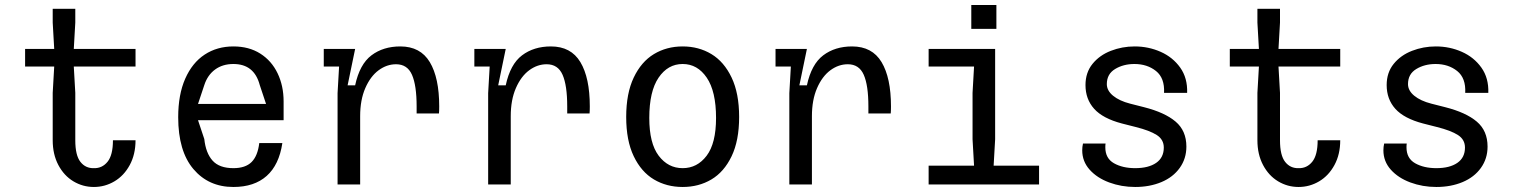

<svg xmlns="http://www.w3.org/2000/svg" viewBox="-20 -735 6040 765"><path d="M430 -176H520Q520 -120 497 -77.5Q474 -35 436 -12.5Q398 10 354 10Q310 10 272.5 -12.5Q235 -35 212.5 -77.5Q190 -120 190 -176V-365L196 -470H80V-540H196L190 -645V-700H280V-645L274 -540H520V-470H274L280 -365V-176Q280 -116 300.5 -90Q321 -64 354 -65Q387 -64 408.5 -90.5Q430 -117 430 -176Z M690 -268Q690 -358 718 -421.5Q746 -485 795.5 -517.5Q845 -550 910 -550Q972 -550 1017 -521.5Q1062 -493 1086 -443Q1110 -393 1110 -331V-256H769L794 -181Q800 -125 827 -95Q854 -65 910 -65Q958 -65 982.5 -89.5Q1007 -114 1013 -165H1105Q1092 -78 1042.5 -34Q993 10 910 10Q811 10 750.5 -61.5Q690 -133 690 -268ZM1040 -321 1015 -396Q993 -480 910 -480Q867 -480 837 -458Q807 -436 794 -396L769 -321Z M1325 -364 1331 -469V-470H1270V-540H1395L1365 -395H1395Q1413 -479 1460 -514.5Q1507 -550 1575 -550Q1655 -550 1692.5 -487.5Q1730 -425 1730 -311Q1730 -292 1729 -283H1640V-311Q1640 -395 1621.5 -437Q1603 -479 1558 -479Q1521 -479 1488.5 -455Q1456 -431 1435.5 -384Q1415 -337 1415 -272V0H1325Z M1925 -364 1931 -469V-470H1870V-540H1995L1965 -395H1995Q2013 -479 2060 -514.5Q2107 -550 2175 -550Q2255 -550 2292.5 -487.5Q2330 -425 2330 -311Q2330 -292 2329 -283H2240V-311Q2240 -395 2221.5 -437Q2203 -479 2158 -479Q2121 -479 2088.5 -455Q2056 -431 2035.5 -384Q2015 -337 2015 -272V0H1925Z M2700 -480Q2641 -480 2604 -425.5Q2567 -371 2567 -265Q2567 -164 2604.5 -114.5Q2642 -65 2700 -65Q2758 -65 2795.5 -114.5Q2833 -164 2833 -265Q2833 -371 2796 -425.5Q2759 -480 2700 -480ZM2700 -550Q2764 -550 2814.5 -519.5Q2865 -489 2895 -426Q2925 -363 2925 -269Q2925 -175 2895 -112.5Q2865 -50 2814.5 -20Q2764 10 2700 10Q2636 10 2585.5 -20Q2535 -50 2505 -112.5Q2475 -175 2475 -269Q2475 -363 2505 -426Q2535 -489 2585.5 -519.5Q2636 -550 2700 -550Z M3125 -364 3131 -469V-470H3070V-540H3195L3165 -395H3195Q3213 -479 3260 -514.5Q3307 -550 3375 -550Q3455 -550 3492.5 -487.5Q3530 -425 3530 -311Q3530 -292 3529 -283H3440V-311Q3440 -395 3421.5 -437Q3403 -479 3358 -479Q3321 -479 3288.5 -455Q3256 -431 3235.5 -384Q3215 -337 3215 -272V0H3125Z M3680 -75H3861L3855 -180V-365L3861 -470H3680V-540H3945V-180L3939 -75H4120V0H3680ZM3850 -715H3950V-620H3850Z M4292 -136Q4292 -150 4295 -163H4385Q4384 -158 4384 -148Q4384 -104 4418.5 -84.5Q4453 -65 4503 -65Q4556 -65 4586.5 -86Q4617 -107 4617 -147Q4617 -179 4589 -197Q4561 -215 4505 -229L4450 -243Q4374 -263 4339.5 -301.5Q4305 -340 4305 -396Q4305 -446 4333 -480.5Q4361 -515 4406 -532.5Q4451 -550 4501 -550Q4556 -550 4604.5 -528.5Q4653 -507 4682.5 -465.5Q4712 -424 4710 -365H4618Q4621 -424 4586 -452Q4551 -480 4500 -480Q4456 -480 4423 -460Q4390 -440 4390 -400Q4390 -374 4415 -353.5Q4440 -333 4483 -322L4538 -308Q4621 -287 4664 -250.5Q4707 -214 4707 -151Q4707 -103 4680.5 -66Q4654 -29 4607.5 -9.5Q4561 10 4503 10Q4448 10 4399.5 -8Q4351 -26 4321.5 -59Q4292 -92 4292 -136Z M5230 -176H5320Q5320 -120 5297 -77.5Q5274 -35 5236 -12.5Q5198 10 5154 10Q5110 10 5072.5 -12.5Q5035 -35 5012.5 -77.5Q4990 -120 4990 -176V-365L4996 -470H4880V-540H4996L4990 -645V-700H5080V-645L5074 -540H5320V-470H5074L5080 -365V-176Q5080 -116 5100.5 -90Q5121 -64 5154 -65Q5187 -64 5208.5 -90.5Q5230 -117 5230 -176Z M5492 -136Q5492 -150 5495 -163H5585Q5584 -158 5584 -148Q5584 -104 5618.5 -84.5Q5653 -65 5703 -65Q5756 -65 5786.5 -86Q5817 -107 5817 -147Q5817 -179 5789 -197Q5761 -215 5705 -229L5650 -243Q5574 -263 5539.5 -301.5Q5505 -340 5505 -396Q5505 -446 5533 -480.5Q5561 -515 5606 -532.5Q5651 -550 5701 -550Q5756 -550 5804.5 -528.5Q5853 -507 5882.5 -465.5Q5912 -424 5910 -365H5818Q5821 -424 5786 -452Q5751 -480 5700 -480Q5656 -480 5623 -460Q5590 -440 5590 -400Q5590 -374 5615 -353.5Q5640 -333 5683 -322L5738 -308Q5821 -287 5864 -250.5Q5907 -214 5907 -151Q5907 -103 5880.5 -66Q5854 -29 5807.5 -9.5Q5761 10 5703 10Q5648 10 5599.5 -8Q5551 -26 5521.5 -59Q5492 -92 5492 -136Z"/></svg>

Font: Sligoil Micro
Style: Regular
Weight: 400
Designer: Ariel Martín Pérez
Foundry: Igor Stepanchenko
Version: Version 1.001